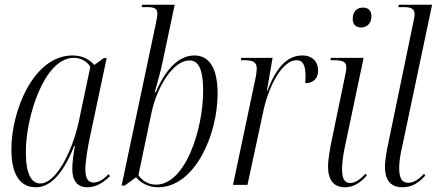

<svg xmlns="http://www.w3.org/2000/svg" viewBox="-20 -780 1843 810"><path d="M131 10C189 10 243 -39 293 -164H296C290 -130 285 -97 285 -67C285 -19 305 10 349 10C388 10 420 -13 444 -37L438 -45C415 -22 396 -10 374 -10C351 -10 340 -29 340 -66C340 -98 351 -164 359 -200L430 -535H418L378 -506C358 -528 330 -546 286 -546C121 -546 28 -312 28 -150C28 -51 60 10 131 10ZM150 -6C114 -6 89 -43 89 -139C89 -288 167 -536 291 -536C319 -536 346 -523 361 -498L313 -270C286 -143 217 -6 150 -6Z M647 10C801 10 898 -210 898 -385C898 -493 863 -546 800 -546C729 -546 675 -479 637 -391H633C643 -430 656 -470 666 -519L717 -760H580L577 -750H601C631 -750 644 -744 644 -723C644 -714 642 -701 638 -683L493 3H506L554 -32C573 -10 603 10 647 10ZM638 -1C604 -1 579 -19 564 -41L619 -304C643 -416 711 -525 779 -525C812 -525 837 -499 837 -397C837 -236 763 -1 638 -1Z M1056 -441 963 0H1024L1092 -316C1114 -416 1170 -526 1231 -526C1255 -526 1269 -510 1269 -459C1269 -450 1268 -441 1268 -429C1301 -429 1322 -448 1322 -482C1322 -516 1302 -546 1255 -546C1188 -546 1143 -489 1108 -397H1106L1130 -536H998L996 -526H1009C1044 -526 1063 -520 1063 -492C1063 -480 1061 -463 1056 -441Z M1503 -664C1527 -664 1547 -680 1547 -712C1547 -738 1531 -748 1511 -748C1486 -748 1468 -731 1468 -700C1468 -675 1484 -664 1503 -664ZM1435 10C1474 10 1502 -11 1528 -40L1522 -47C1499 -23 1479 -8 1457 -8C1432 -8 1423 -29 1423 -67C1423 -85 1426 -116 1433 -151L1514 -536H1376L1374 -526H1388C1428 -526 1441 -518 1441 -496C1441 -488 1440 -478 1437 -466L1381 -196C1372 -154 1364 -109 1364 -76C1364 -22 1387 10 1435 10Z M1677 10C1722 10 1749 -12 1774 -39L1769 -47C1747 -23 1725 -9 1702 -9C1673 -9 1664 -33 1664 -72C1664 -96 1669 -130 1677 -163L1803 -760H1663L1660 -750H1684C1719 -750 1729 -740 1729 -719C1729 -713 1728 -705 1725 -692L1620 -185C1612 -148 1604 -106 1604 -75C1604 -26 1624 10 1677 10Z"/></svg>

Font: Noto Serif Display Condensed Light
Style: Italic
Weight: 300
Width: 3
Italic angle: -12°
Designer: Monotype Design Team
Foundry: Monotype Imaging Inc.
Version: Version 2.009